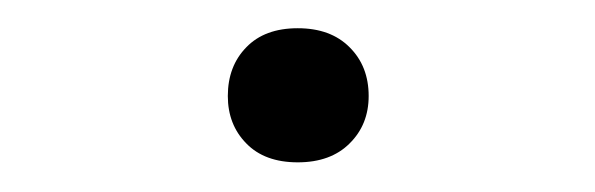

<svg xmlns="http://www.w3.org/2000/svg" viewBox="-20 -422 415 134"><path d="M187.8 -402.3Q210.8 -402.3 224 -389Q237.3 -375.8 237.3 -355Q237.3 -335 224 -321.9Q210.8 -308.7 187.8 -308.7Q164.7 -308.7 151.9 -321.9Q139 -335 139 -355Q139 -375.8 151.9 -389Q164.7 -402.3 187.8 -402.3Z"/></svg>

Font: FreesentationVF
Style: Regular
Weight: 400
Designer: glyphs from Roboto by Christian Robertson / Hangul glyphs from Noto Sans CJK(Source Han Sans) by Jang Soo-young and Kang
Foundry: PT&
Version: Version 2.001;Glyphs 3.3.1 (3343)